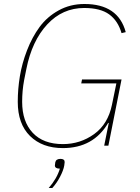

<svg xmlns="http://www.w3.org/2000/svg" viewBox="-20 -730 700 962"><path d="M283 66Q304 66 304 82Q304 87 302 99Q298 123 281 155.5Q264 188 242 212H224Q265 165 280 115Q255 115 255 99Q255 93 257 83Q261 66 283 66ZM502 0 525 -114H522Q448 12 295 12Q192 12 130.5 -48.5Q69 -109 69 -220Q69 -283 79.5 -347.5Q90 -412 115.5 -478Q141 -544 178.5 -595Q216 -646 274 -678Q332 -710 403 -710Q572 -710 610 -569L589 -564Q571 -626 527 -658Q483 -690 402 -690Q293 -690 216.5 -607.5Q140 -525 112 -384L101 -329Q91 -276 91 -220Q91 -121 144 -64.5Q197 -8 295 -8Q382 -8 451.5 -58Q521 -108 541 -205L563 -312H387L391 -332H589L523 0Z"/></svg>

Font: IBM Plex Sans Thin
Style: Italic
Weight: 100
Italic angle: -11.31°
Designer: Mike Abbink, Paul van der Laan, Pieter van Rosmalen
Foundry: Bold Monday
Version: Version 3.0